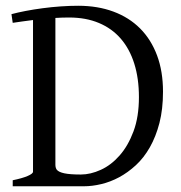

<svg xmlns="http://www.w3.org/2000/svg" viewBox="-20 -650 633 670"><path d="M221.2 -588.9Q196.8 -588.9 173.3 -587.4V-75.2Q173.3 -64.5 178.2 -57.6Q185.1 -49.3 204.6 -45.2Q224.1 -41 262.2 -41Q295.9 -41 331.8 -57.4Q367.7 -73.7 397.2 -107.2Q426.8 -140.6 445.8 -191.4Q464.8 -242.2 464.8 -311Q464.8 -376 448.7 -427.5Q432.6 -479 401.6 -514.9Q370.6 -550.8 325.2 -569.8Q279.8 -588.9 221.2 -588.9ZM548.8 -330.1Q548.8 -269 536.4 -220.9Q523.9 -172.9 502.9 -136Q481.9 -99.1 454.1 -73.5Q426.3 -47.9 395.8 -31.5Q365.2 -15.1 333.5 -7.6Q301.8 0 272.9 0H24.4V-21Q57.6 -27.8 76.4 -35.9Q95.2 -43.9 95.2 -50.8V-580.1Q75.7 -577.6 58.1 -575.2Q40.5 -572.8 24.4 -570.3L20 -600.6Q41.5 -606.4 69.6 -611.8Q97.7 -617.2 128.9 -621.3Q160.2 -625.5 192.1 -627.7Q224.1 -629.9 252.9 -629.9Q320.8 -629.9 375.5 -609.6Q430.2 -589.4 468.8 -550.8Q507.3 -512.2 528.1 -456.5Q548.8 -400.9 548.8 -330.1Z"/></svg>

Font: Akkhara
Style: Regular
Weight: 400
Designer: J. Victor Gaultney
Version: Version 1.00 June 13, 2006, initial release